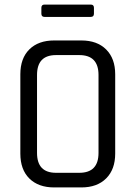

<svg xmlns="http://www.w3.org/2000/svg" viewBox="-20 -820 593 840"><path d="M377 -746H175Q161 -746 161 -760V-786Q161 -800 175 -800H377Q391 -800 391 -786V-760Q391 -746 377 -746ZM225 -64H327Q411 -64 411 -151V-492Q411 -579 327 -579H225Q142 -579 142 -492V-151Q142 -64 225 -64ZM336 0H217Q148 0 108.5 -39Q69 -78 69 -148V-495Q69 -565 108.5 -604Q148 -643 217 -643H336Q405 -643 444.5 -603.5Q484 -564 484 -495V-148Q484 -79 444.5 -39.5Q405 0 336 0Z"/></svg>

Font: Rajdhani Medium
Style: Regular
Weight: 500
Designer: Satya Rajpurohit, Jyotish Sonowal
Foundry: Indian Type Foundry
Version: Version 1.201 February 1, 2022